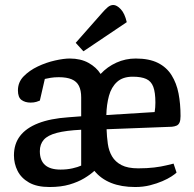

<svg xmlns="http://www.w3.org/2000/svg" viewBox="-20 -741 781 771"><path d="M179 10Q128 10 96.5 -8Q65 -26 50.5 -55Q36 -84 36 -117Q36 -163 60.5 -195Q85 -227 133.5 -246Q182 -265 254 -270L306 -274V-350Q306 -378 297 -396Q288 -414 268 -422.5Q248 -431 216 -431Q198 -431 183 -428.5Q168 -426 160 -424L140 -337Q136 -335 126 -332Q116 -329 103 -329Q81 -329 66.5 -339.5Q52 -350 52 -378Q52 -411 75 -434.5Q98 -458 131.5 -474Q165 -490 200.5 -498Q236 -506 260 -506Q304 -506 335.5 -488.5Q367 -471 384 -444Q411 -473 447.5 -489.5Q484 -506 525 -506Q579 -506 614 -488.5Q649 -471 669 -439Q689 -407 697 -365.5Q705 -324 705 -275Q705 -258 701 -249Q697 -240 689 -236.5Q681 -233 670 -232L408 -222Q409 -192 413 -163.5Q417 -135 430 -113Q443 -91 468 -78Q493 -65 535 -65Q571 -65 599.5 -68.5Q628 -72 648 -77Q668 -82 677 -84L689 -48Q683 -42 668.5 -32.5Q654 -23 632 -13.5Q610 -4 582.5 3Q555 10 523 10Q467 10 426 -6.5Q385 -23 359 -55Q343 -40 318 -25Q293 -10 259 0Q225 10 179 10ZM223 -60Q249 -60 271 -65Q293 -70 306 -76V-220Q245 -217 208.5 -207.5Q172 -198 156 -180Q140 -162 140 -134Q140 -60 223 -60ZM407 -279 601 -291Q604 -309 604 -329Q604 -370 595.5 -392.5Q587 -415 567 -424Q547 -433 513 -433Q473 -433 450 -412Q427 -391 417.5 -356Q408 -321 407 -279ZM315 -535 284 -569 389 -688Q401 -702 412 -711.5Q423 -721 435 -721Q449 -721 465 -704Q481 -687 489 -652Z"/></svg>

Font: Faustina Medium
Style: Regular
Weight: 500
Designer: Alfonso Garcia
Foundry: http://www.omnibus-type.com
Version: Version 1.200